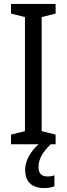

<svg xmlns="http://www.w3.org/2000/svg" viewBox="-20 -734 340 977"><path d="M176 117C176 78 193 44 238 0H263V-49L192 -67V-647L263 -665V-714H36V-665L107 -647V-67L36 -49V0H176C136 36 108 83 108 129C108 190 140 223 206 223C227 223 244 219 257 214V158C249 161 238 164 221 164C192 164 176 148 176 117Z"/></svg>

Font: Noto Sans Lao Condensed
Style: Regular
Weight: 400
Width: 3
Designer: Monotype Design Team
Foundry: Monotype Imaging Inc.
Version: Version 2.004